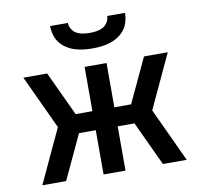

<svg xmlns="http://www.w3.org/2000/svg" viewBox="-81 -827 963 914"><g transform="rotate(-10 400.0 -370.0)"><path d="M166 0H51L172 -260L51 -520H166L266 -306H347V-520H453V-306H534L634 -520H749L628 -260L749 0H634L534 -214H453V0H347V-214H266ZM400 -600Q378 -600 356.5 -602.5Q335 -605 314.5 -611.5Q294 -618 275.5 -630Q257 -642 244 -659Q231 -676 225 -697Q219 -718 219 -740H305Q305 -724 314 -709.5Q323 -695 337 -687.5Q351 -680 367.5 -677.5Q384 -675 400 -675Q416 -675 432.5 -677.5Q449 -680 463 -687.5Q477 -695 486 -709.5Q495 -724 495 -740H581Q581 -718 575 -697Q569 -676 556 -659Q543 -642 524.5 -630Q506 -618 485.5 -611.5Q465 -605 443.5 -602.5Q422 -600 400 -600Z"/></g></svg>

Font: Iosevka Aile Semibold
Style: Regular
Weight: 600
Designer: Belleve Invis
Foundry: Belleve Invis
Version: Version 31.1.0; ttfautohint (v1.8.4)